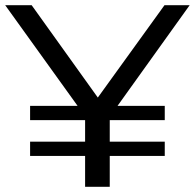

<svg xmlns="http://www.w3.org/2000/svg" viewBox="-23 -720 751 740"><path d="M612 -312H430L708 -700H611L354 -344L99 -700H-3L276 -312H93V-257H305V-174H93V-119H305V0H400V-119H612V-174H400V-257H612Z"/></svg>

Font: Montserrat-Alt1 Med
Style: Regular
Weight: 500
Designer: Differentunic
Foundry: Differentunic
Version: Version 7.222